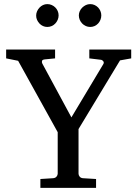

<svg xmlns="http://www.w3.org/2000/svg" viewBox="-20 -911 666 931"><path d="M562 -618.2 360.8 -285.2V-68.8Q360.8 -61.5 366.2 -54.7Q371.6 -47.9 381.8 -46.9L445.8 -43V0H175.8V-43L237.8 -46.9Q248.5 -47.9 254.2 -54.7Q259.8 -61.5 259.8 -68.8V-270L67.9 -616.2L9.8 -627.9V-670.9H247.1V-627.9L196.8 -623Q185.1 -621.6 183.6 -615.2Q182.1 -608.9 185.1 -603L326.2 -341.8L481 -600.1Q485.4 -607.4 481 -613.8Q476.6 -620.1 469.2 -621.1L413.1 -627.9V-670.9H616.2V-627.9ZM264.2 -836.4Q264.2 -825.2 259.8 -814.9Q255.4 -804.7 248 -796.9Q240.7 -789.1 230.7 -784.7Q220.7 -780.3 209.5 -780.3Q198.2 -780.3 188.5 -784.7Q178.7 -789.1 171.4 -796.9Q164.1 -804.7 159.7 -814.5Q155.3 -824.2 155.3 -835.4Q155.3 -846.2 159.7 -856.2Q164.1 -866.2 171.4 -874Q178.7 -881.8 188.5 -886.5Q198.2 -891.1 209.5 -891.1Q220.7 -891.1 230.7 -886.7Q240.7 -882.3 248 -875Q255.4 -867.7 259.8 -857.7Q264.2 -847.7 264.2 -836.4ZM471.2 -836.4Q471.2 -825.2 467 -814.9Q462.9 -804.7 455.6 -796.9Q448.2 -789.1 438.5 -784.7Q428.7 -780.3 417.5 -780.3Q406.2 -780.3 396.2 -784.7Q386.2 -789.1 378.7 -796.9Q371.1 -804.7 366.7 -814.9Q362.3 -825.2 362.3 -836.4Q362.3 -846.7 366.7 -856.7Q371.1 -866.7 378.9 -874.3Q386.7 -881.8 396.5 -886.5Q406.2 -891.1 417.5 -891.1Q428.7 -891.1 438.5 -886.7Q448.2 -882.3 455.6 -874.8Q462.9 -867.2 467 -857.2Q471.2 -847.2 471.2 -836.4Z"/></svg>

Font: Charis SIL APac
Style: Regular
Weight: 400
Foundry: SIL International
Version: Version 5.000